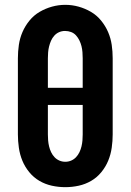

<svg xmlns="http://www.w3.org/2000/svg" viewBox="-20 -766 540 794"><path d="M250 8Q222 8 194.5 2Q167 -4 143 -18Q119 -32 101 -54Q83 -76 72.5 -101.5Q62 -127 58 -155Q54 -183 54 -210V-525Q54 -553 58 -580.5Q62 -608 73 -633.5Q84 -659 102 -681Q120 -703 144 -717Q168 -731 195 -738.5Q222 -746 250 -746Q278 -746 305 -738.5Q332 -731 356 -717Q380 -703 398 -681Q416 -659 427 -633.5Q438 -608 442 -580.5Q446 -553 446 -525V-210Q446 -183 442 -155Q438 -127 427.5 -101.5Q417 -76 399 -54Q381 -32 357 -18Q333 -4 305.5 2Q278 8 250 8ZM322 -403V-525Q322 -537 321 -550Q320 -563 317 -575Q314 -587 308.5 -598.5Q303 -610 294.5 -619.5Q286 -629 274 -633.5Q262 -638 249 -638Q236 -638 224.5 -633Q213 -628 204.5 -618.5Q196 -609 191 -597.5Q186 -586 183 -574Q180 -562 179 -549.5Q178 -537 178 -525V-403ZM250 -97Q263 -97 274.5 -102Q286 -107 294.5 -116Q303 -125 308.5 -136.5Q314 -148 317 -160.5Q320 -173 321 -185.5Q322 -198 322 -210V-332H178V-210Q178 -198 179 -185.5Q180 -173 183 -160.5Q186 -148 191.5 -136.5Q197 -125 205.5 -116Q214 -107 225.5 -102Q237 -97 250 -97Z"/></svg>

Font: Iosevka Slab Extrabold
Style: Regular
Weight: 800
Monospace: yes
Designer: Belleve Invis
Foundry: Belleve Invis
Version: Version 11.1.1; ttfautohint (v1.8.3)